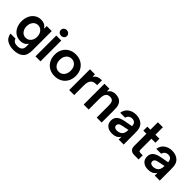

<svg xmlns="http://www.w3.org/2000/svg" viewBox="224 -2115 3666 3666"><g transform="rotate(45 2057.5 -282.0)"><path d="M59 30H195Q208 71 238 89.5Q268 108 318 108Q384 108 416 78Q448 48 448 -4V-83Q415 -37 377.5 -19Q340 -1 288 -1Q216 -1 160 -37.5Q104 -74 73 -139Q42 -204 42 -285Q42 -368 73 -433.5Q104 -499 160 -536Q216 -573 288 -573Q340 -573 377.5 -554.5Q415 -536 448 -490V-561H583V-36Q583 99 512.5 156Q442 213 319 213Q219 213 147.5 171.5Q76 130 59 30ZM465 -287Q465 -335 446.5 -374Q428 -413 395 -435Q362 -457 320 -457Q256 -457 217 -408.5Q178 -360 178 -287Q178 -214 217 -165.5Q256 -117 320 -117Q362 -117 395 -139Q428 -161 446.5 -200Q465 -239 465 -287Z M840 0H705V-561H840ZM690 -700Q690 -733 714 -755Q738 -777 773 -777Q807 -777 831.5 -755Q856 -733 856 -700Q856 -666 832 -644.5Q808 -623 773 -623Q738 -623 714 -644Q690 -665 690 -700Z M940 -284Q940 -368 976.5 -434Q1013 -500 1078 -536.5Q1143 -573 1227 -573Q1311 -573 1376.5 -536Q1442 -499 1478.5 -433.5Q1515 -368 1515 -284Q1515 -197 1479 -130Q1443 -63 1377.5 -26Q1312 11 1227 11Q1143 11 1078 -26Q1013 -63 976.5 -130Q940 -197 940 -284ZM1375 -284Q1375 -360 1334 -408.5Q1293 -457 1227 -457Q1184 -457 1150 -435Q1116 -413 1097 -373.5Q1078 -334 1078 -284Q1078 -204 1119.5 -154.5Q1161 -105 1227 -105Q1293 -105 1334 -155Q1375 -205 1375 -284Z M1615 0V-561H1750V-494Q1781 -537 1819.5 -555Q1858 -573 1910 -573H1926V-443H1895Q1831 -443 1795 -409Q1772 -386 1761 -350.5Q1750 -315 1750 -260V0Z M2006 0V-561H2141V-490Q2173 -535 2210 -554Q2247 -573 2294 -573Q2424 -573 2469 -479Q2484 -446 2488 -412Q2492 -378 2492 -323V0H2358V-325Q2358 -406 2330 -437Q2306 -462 2259 -462Q2202 -462 2174 -428Q2157 -408 2149 -374.5Q2141 -341 2141 -286V0Z M2589 -154Q2589 -238 2653 -282Q2699 -314 2784 -330L2951 -361Q2949 -413 2924 -440Q2899 -467 2849 -467Q2810 -467 2780.5 -444Q2751 -421 2744 -382H2610Q2624 -475 2692 -524Q2760 -573 2850 -573Q2901 -573 2945 -558.5Q2989 -544 3020 -516Q3051 -489 3065 -453Q3079 -417 3082.5 -381Q3086 -345 3086 -292V0H2951V-76Q2930 -39 2900 -20Q2853 11 2773 11Q2691 11 2640 -32.5Q2589 -76 2589 -154ZM2878 -111Q2920 -132 2936 -167Q2952 -202 2954 -262L2820 -235Q2766 -225 2742 -203Q2724 -185 2724 -159Q2724 -128 2746.5 -111.5Q2769 -95 2806 -95Q2846 -95 2878 -111Z M3378 0Q3247 0 3247 -123V-453H3164V-561H3247V-763H3382V-561H3490V-453H3382V-164Q3382 -138 3390.5 -125Q3399 -112 3428 -112H3489V0Z M3563 -154Q3563 -238 3627 -282Q3673 -314 3758 -330L3925 -361Q3923 -413 3898 -440Q3873 -467 3823 -467Q3784 -467 3754.5 -444Q3725 -421 3718 -382H3584Q3598 -475 3666 -524Q3734 -573 3824 -573Q3875 -573 3919 -558.5Q3963 -544 3994 -516Q4025 -489 4039 -453Q4053 -417 4056.5 -381Q4060 -345 4060 -292V0H3925V-76Q3904 -39 3874 -20Q3827 11 3747 11Q3665 11 3614 -32.5Q3563 -76 3563 -154ZM3852 -111Q3894 -132 3910 -167Q3926 -202 3928 -262L3794 -235Q3740 -225 3716 -203Q3698 -185 3698 -159Q3698 -128 3720.5 -111.5Q3743 -95 3780 -95Q3820 -95 3852 -111Z"/></g></svg>

Font: Open Sauce One
Style: Bold
Weight: 700
Designer: Alfredo Marco Pradil
Foundry: Creative Sauce Fz LLC
Version: Version 1.477